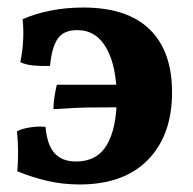

<svg xmlns="http://www.w3.org/2000/svg" viewBox="-20 -484 512 510"><path d="M191 6Q147 6 106 -3.5Q65 -13 26 -29Q28 -53 28 -81Q28 -109 25 -135Q37 -142 59 -145.5Q81 -149 101 -147Q105 -99 125 -77Q145 -55 182 -55Q238 -55 264 -99.5Q290 -144 290 -224Q290 -307 263 -355.5Q236 -404 185 -404Q148 -404 132.5 -380Q117 -356 113 -309Q91 -308 69.5 -310Q48 -312 34 -319Q40 -348 41.5 -377Q43 -406 40 -433Q74 -448 115 -456Q156 -464 201 -464Q318 -464 377.5 -406Q437 -348 437 -239Q437 -125 373 -59.5Q309 6 191 6ZM122 -194Q122 -210 125 -229Q128 -248 131 -259H304V-199Q264 -199 220 -198.5Q176 -198 122 -194Z"/></svg>

Font: Vollkorn
Style: Bold
Weight: 700
Designer: Friedrich Althausen
Foundry: Friedrich Althausen
Version: Version 5.000